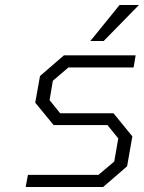

<svg xmlns="http://www.w3.org/2000/svg" viewBox="-20 -743 574 763"><path d="M339 -580 455 -723H532L392 -580ZM82 0 91 -48H371L434 -101L450 -193L407 -246H193L120 -335L139 -441L234 -523H519L511 -475H252L190 -422L177 -345L219 -293H431L506 -201L485 -82L390 0Z"/></svg>

Font: Tomorrow Light
Style: Italic
Weight: 300
Italic angle: -10°
Designer: Tony de Marco, Monica Rizzolli
Foundry: Just in Type
Version: Version 2.002